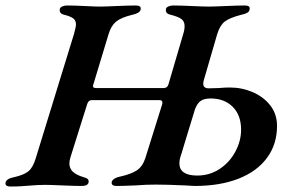

<svg xmlns="http://www.w3.org/2000/svg" viewBox="-55 -674 1067 700"><path d="M-35 -5Q-35 -22 -4 -28Q32 -36 48.5 -49.5Q65 -63 75 -96L215 -551Q222 -576 222 -585Q222 -599 212.5 -606.5Q203 -614 180 -620Q160 -624 163 -641Q164 -647 172 -650.5Q180 -654 189 -654Q215 -654 255 -652Q293 -650 310 -650Q327 -650 369 -652Q417 -654 441 -654Q460 -654 458 -640Q456 -632 448.5 -627.5Q441 -623 427 -620Q386 -610 368 -595Q350 -580 341 -550L285 -365Q284 -363 284 -360Q284 -353 295 -353H542Q555 -353 559 -366L613 -550Q618 -565 618 -579Q618 -596 606.5 -604.5Q595 -613 568 -620Q547 -624 550 -641Q551 -647 559 -650.5Q567 -654 576 -654Q601 -654 645 -652Q687 -650 706 -650Q724 -650 768 -652Q814 -654 838 -654Q858 -654 855 -640Q854 -632 846.5 -627.5Q839 -623 824 -620Q782 -609 764.5 -595.5Q747 -582 737 -550L689 -385Q686 -376 686 -369Q686 -352 706 -352L742 -353Q766 -355 783 -355Q827 -355 866.5 -338Q906 -321 930.5 -289.5Q955 -258 955 -215Q955 -148 918.5 -98.5Q882 -49 814.5 -22.5Q747 4 654 4Q646 4 620 2Q554 -1 512 -1Q476 -1 439 2Q391 4 370 4Q352 4 352 -8Q352 -15 360 -21Q368 -27 382 -30Q423 -39 444 -53Q465 -67 475 -98L536 -293Q537 -296 537 -300Q537 -309 527 -309H279Q268 -309 263 -295L202 -101Q198 -89 198 -78Q198 -60 210.5 -48Q223 -36 250 -28Q261 -25 265 -21Q269 -17 268 -9Q265 4 243 4Q218 4 172 2Q128 0 110 0Q81 0 49 3Q38 4 21.5 5Q5 6 -17 6Q-35 6 -35 -5ZM824 -201Q824 -254 793.5 -284.5Q763 -315 713 -315Q689 -315 676.5 -306Q664 -297 656 -276Q634 -205 623 -168Q617 -150 612.5 -133.5Q608 -117 603 -103Q599 -91 599 -79Q599 -34 664 -34Q710 -34 746.5 -58.5Q783 -83 803.5 -122Q824 -161 824 -201Z"/></svg>

Font: EB Garamond SemiBold
Style: Italic
Weight: 600
Italic angle: -17.2°
Designer: Georg Duffner and Octavio Pardo
Foundry: Georg Duffner
Version: Version 1.000